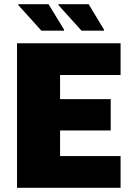

<svg xmlns="http://www.w3.org/2000/svg" viewBox="-20 -894 644 914"><path d="M61 0V-688H554V-537H266V-422H507V-273H266V-151H554V0ZM475 -748H368L258 -870V-874H402L475 -753ZM285 -748H177L67 -870V-874H211L285 -753Z"/></svg>

Font: Saira ExtraBold
Style: Regular
Weight: 800
Designer: Hector Gatti with collaboration of the Omnibus-Type team
Foundry: Omnibus-Type
Version: Version 1.100; ttfautohint (v1.8.3)